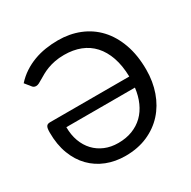

<svg xmlns="http://www.w3.org/2000/svg" viewBox="-162 -885 1047 1051"><g transform="rotate(-30 361.0 -359.0)"><path d="M137.5 -291.5Q137.5 -242.5 152.2 -202.5Q167 -162.5 193.8 -134Q220.5 -105.5 258 -89.8Q295.5 -74 341.5 -74Q391.5 -74 431.2 -89.5Q471 -105 500 -133.2Q529 -161.5 547 -201.8Q565 -242 571 -291.5ZM55.5 -616.5Q82 -646 114 -667Q146 -688 181.5 -701.2Q217 -714.5 255.8 -720.5Q294.5 -726.5 334.5 -726.5Q408 -726.5 470.2 -701.5Q532.5 -676.5 577.8 -628Q623 -579.5 648.5 -508.5Q674 -437.5 674 -345.5Q674 -271 651.2 -206.5Q628.5 -142 585.5 -94.5Q542.5 -47 480.8 -20Q419 7 341 7Q277 7 222.8 -14.2Q168.5 -35.5 128.8 -76Q89 -116.5 66.5 -175.8Q44 -235 44 -311Q44 -325.5 45.5 -334.8Q47 -344 50.5 -349.5Q54 -355 59.8 -357.2Q65.5 -359.5 74 -359.5H574.5Q573 -429 554.8 -481.8Q536.5 -534.5 504.2 -569.8Q472 -605 426.5 -622.8Q381 -640.5 324 -640.5Q291 -640.5 264.8 -635.2Q238.5 -630 217.5 -622Q196.5 -614 180 -604.8Q163.5 -595.5 150.2 -587.5Q137 -579.5 126.8 -574.2Q116.5 -569 108 -569Q92.5 -569 84.5 -580.5Z"/></g></svg>

Font: Lato-Regular
Style: Regular
Weight: 400
Designer: Lukasz Dziedzic with Adam Twardoch and Botio Nikoltchev
Foundry: tyPoland Lukasz Dziedzic
Version: Version 2.015; 2015-08-06; http://www.latofonts.com/